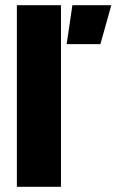

<svg xmlns="http://www.w3.org/2000/svg" viewBox="-20 -720 449 740"><path d="M237 -550H367L409 -700H259ZM45 -700V0H215V-700Z"/></svg>

Font: Unageo
Style: Black
Weight: 900
Designer: Richard Sepsi
Foundry: Richard Sepsi
Version: Version 2.000